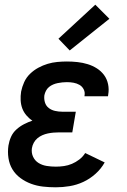

<svg xmlns="http://www.w3.org/2000/svg" viewBox="-20 -790 540 818"><path d="M218 8Q190 8 163.5 5Q137 2 112.5 -7Q88 -16 67 -31.5Q46 -47 33 -68.5Q20 -90 16 -116.5Q12 -143 16 -170Q19 -189 27 -207Q35 -225 50 -238.5Q65 -252 82.5 -261Q100 -270 118 -276Q104 -285 92.5 -298.5Q81 -312 75 -328Q69 -344 68 -362.5Q67 -381 70 -400Q74 -420 83 -440Q92 -460 108 -475.5Q124 -491 143.5 -501.5Q163 -512 183 -518Q203 -524 224 -526Q245 -528 265 -528Q288 -528 310.5 -525.5Q333 -523 354 -516.5Q375 -510 393 -498.5Q411 -487 423.5 -470Q436 -453 440.5 -431Q445 -409 441 -387Q441 -385 440.5 -383Q440 -381 440 -380H340Q340 -380 340 -381Q340 -382 340 -382Q343 -397 336.5 -409.5Q330 -422 318.5 -428.5Q307 -435 293.5 -437.5Q280 -440 265 -440Q255 -440 245.5 -439Q236 -438 226 -436Q216 -434 206.5 -430Q197 -426 189 -419.5Q181 -413 176 -403.5Q171 -394 169 -384Q167 -368 171.5 -353.5Q176 -339 187.5 -330Q199 -321 214.5 -317.5Q230 -314 246 -314H303L288 -226H231Q220 -226 208 -225Q196 -224 184 -221.5Q172 -219 160.5 -214Q149 -209 139.5 -201Q130 -193 124 -182Q118 -171 116 -159Q113 -139 121 -122Q129 -105 144.5 -95.5Q160 -86 179 -83Q198 -80 218 -80Q235 -80 252.5 -82.5Q270 -85 286.5 -92Q303 -99 318 -110.5Q333 -122 343 -138L426 -98Q411 -71 387 -49.5Q363 -28 335 -15Q307 -2 277 3Q247 8 218 8ZM277 -575 229 -625 386 -770 446 -710Z"/></svg>

Font: Iosevka SS04 Semibold
Style: Italic
Weight: 600
Italic angle: -9°
Monospace: yes
Designer: Belleve Invis
Foundry: Belleve Invis
Version: Version 19.0.0; ttfautohint (v1.8.4)